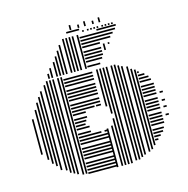

<svg xmlns="http://www.w3.org/2000/svg" viewBox="-106 -822 904 924"><g transform="rotate(-15 346.0 -360.0)"><path d="M36 -152H28V-328H36ZM60 -120H52V-368H60ZM76 -96H68V-400H76ZM92 -80H84V-424H92ZM108 -56H100V-448H108ZM132 -48H124V-472H132ZM148 -32H140V-488H148ZM164 -24H156V-488H164ZM180 -16H172V-488H180ZM204 -8H196V-488H204ZM220 -8H212V-488H220ZM368 -4H224V-12H368ZM368 -20H224V-28H368ZM368 -36H224V-44H368ZM368 -52H224V-60H368ZM368 -76H224V-84H368ZM368 -92H224V-100H368ZM368 -108H224V-116H368ZM368 -124H224V-132H368ZM368 -148H224V-156H368ZM368 -164H224V-172H368ZM336 -180H224V-188H336ZM368 -180H352V-188H368ZM288 -196H224V-204H288ZM288 -220H224V-228H288ZM272 -236H224V-244H272ZM280 -252H224V-260H280ZM288 -268H224V-276H288ZM288 -292H224V-300H288ZM336 -308H224V-316H336ZM368 -308H344V-316H368ZM368 -324H224V-332H368ZM368 -340H224V-348H368ZM368 -364H224V-372H368ZM368 -380H224V-388H368ZM368 -396H224V-404H368ZM368 -412H224V-420H368ZM368 -436H224V-444H368ZM368 -452H224V-460H368ZM368 -468H224V-476H368ZM372 0H364V-192H372ZM396 0H388V-200H396ZM396 -296H388V-440H396ZM412 0H404V-232H412ZM412 -256H404V-440H412ZM428 0H420V-440H428ZM444 0H436V-440H444ZM468 -8H460V-440H468ZM484 -8H476V-440H484ZM500 -16H492V-440H500ZM516 -24H508V-440H516ZM540 -32H532V-440H540ZM556 -40H548V-440H556ZM572 -56H564V-432H572ZM592 -76H576V-84H592ZM608 -92H576V-100H608ZM624 -108H576V-116H624ZM632 -124H576V-132H632ZM640 -148H576V-156H640ZM640 -164H576V-172H640ZM640 -180H576V-188H640ZM640 -196H576V-204H640ZM640 -220H576V-228H640ZM640 -236H576V-244H640ZM640 -252H576V-260H640ZM640 -268H576V-276H640ZM640 -292H576V-300H640ZM640 -308H576V-316H640ZM640 -324H576V-332H640ZM640 -340H576V-348H640ZM632 -364H576V-372H632ZM624 -380H576V-388H624ZM608 -396H576V-404H608ZM584 -412H576V-420H584ZM396 -440H388V-480H396ZM412 -440H404V-480H412ZM428 -440H420V-480H428ZM444 -440H436V-480H444ZM468 -440H460V-480H468ZM484 -440H476V-480H484ZM500 -440H492V-472H500ZM516 -440H508V-464H516ZM540 -440H532V-456H540ZM672 -180H656V-188H672ZM672 -220H656V-228H672ZM672 -252H656V-260H672ZM672 -292H656V-300H672ZM164 -496H156V-520H164ZM180 -496H172V-544H180ZM204 -496H196V-568H204ZM220 -496H212V-592H220ZM236 -496H228V-616H236ZM252 -496H244V-640H252ZM276 -496H268V-664H276ZM292 -496H284V-664H292ZM308 -496H300V-664H308ZM324 -496H316V-664H324ZM348 -496H340V-664H348ZM416 -500H352V-508H416ZM432 -524H352V-532H432ZM440 -540H352V-548H440ZM440 -556H352V-564H440ZM440 -572H352V-580H440ZM440 -596H352V-604H440ZM440 -612H352V-620H440ZM440 -628H352V-636H440ZM440 -644H352V-652H440ZM460 -560H452V-592H460ZM484 -584H476V-592H484ZM496 -612H440V-620H496ZM512 -628H440V-636H512ZM528 -644H440V-652H528ZM536 -660H440V-668H536ZM360 -684H296V-692H360ZM380 -672H372V-680H380ZM404 -672H396V-680H404ZM420 -672H412V-680H420ZM436 -672H428V-680H436ZM452 -672H444V-680H452ZM476 -672H468V-680H476ZM492 -672H484V-680H492ZM508 -672H500V-680H508ZM524 -672H516V-680H524ZM324 -696H316V-720H324ZM364 -696H356V-712H364ZM396 -696H388V-720H396ZM436 -696H428V-712H436ZM468 -696H460V-720H468Z"/></g></svg>

Font: Rubik Lines
Style: Regular
Weight: 400
Designer: Hubert and Fischer, NaN
Foundry: Hubert and Fischer, NaN
Version: Version 2.201